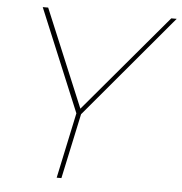

<svg xmlns="http://www.w3.org/2000/svg" viewBox="-51 -759 766 808"><g transform="rotate(5 331.5 -355.0)"><path d="M277 -277 97 -710H120L292 -298L640 -710H663L297 -275L238 0H218Z"/></g></svg>

Font: Raleway-v4020 Thin
Style: Italic
Weight: 250
Italic angle: -12°
Designer: Matt McInerney, Pablo Impallari, Rodrigo Fuenzalida
Foundry: Matt McInerney, Pablo Impallari, Rodrigo Fuenzalida
Version: Version 4.020;PS 004.020;hotconv 1.0.88;makeotf.lib2.5.64775